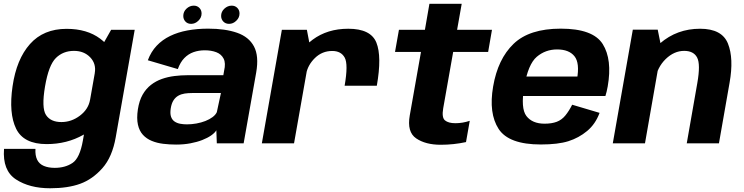

<svg xmlns="http://www.w3.org/2000/svg" viewBox="-40 -748 3881 1002"><path d="M221.5 234.5Q314 234.5 378.2 211.2Q442.5 188 494.2 129.8Q546 71.5 564 -32L663 -592.5H540L474 -476L392.5 -14.5Q376.5 77 338.2 102.5Q300 128 245.5 128Q213 128 189 118Q165 108 154 85.8Q143 63.5 145 29H-19Q-27.5 142 43.2 188.2Q114 234.5 221.5 234.5ZM203.5 4Q309.5 4 395.2 -44.5Q481 -93 491.5 -154L430 -227.5Q421.5 -178 377.2 -144.5Q333 -111 280.5 -111Q224 -111 200 -148Q176 -185 195 -297Q214 -408.5 251.8 -445.5Q289.5 -482.5 346 -482.5Q398.5 -482.5 430.8 -448.8Q463 -415 454.5 -366.5L541 -435Q551.5 -495 482.8 -546.2Q414 -597.5 307.5 -597.5Q187 -597.5 116.5 -518.2Q46 -439 25.5 -297.5Q5 -157 44 -76.5Q83 4 203.5 4Z M879 6.5Q919 6.5 953.5 0Q988 -6.5 1015.5 -17.2Q1043 -28 1062 -41.2Q1081 -54.5 1089 -68L1091.5 0H1231.5L1297 -369.5Q1312 -455.5 1285.5 -505.5Q1259 -555.5 1197.2 -577Q1135.5 -598.5 1046 -598.5Q989 -598.5 938.8 -589.2Q888.5 -580 847.8 -560.2Q807 -540.5 777.5 -509.2Q748 -478 731.5 -433.5L888 -387.5Q901 -423.5 922 -445Q943 -466.5 970.2 -476Q997.5 -485.5 1028.5 -485.5Q1062.5 -485.5 1088.8 -475.5Q1115 -465.5 1127 -442Q1139 -418.5 1129.5 -378.5L1125.5 -355.5H938.5Q904.5 -355.5 870.2 -351.2Q836 -347 804.8 -336Q773.5 -325 747.8 -305Q722 -285 704.2 -253.8Q686.5 -222.5 679.5 -177Q672.5 -130 679.8 -97.5Q687 -65 705.8 -44.5Q724.5 -24 751.8 -12.8Q779 -1.5 811.8 2.5Q844.5 6.5 879 6.5ZM935.5 -99Q917 -99 900 -102.2Q883 -105.5 870.5 -114.2Q858 -123 852.5 -139.2Q847 -155.5 851 -182Q855 -208 865.2 -224Q875.5 -240 890.5 -248.5Q905.5 -257 923.8 -259.8Q942 -262.5 962 -262.5H1113L1091.5 -162.5Q1085 -148.5 1069.2 -136.8Q1053.5 -125 1031.8 -116.5Q1010 -108 985 -103.5Q960 -99 935.5 -99ZM957.5 -623.5Q978.5 -623.5 995.2 -639.8Q1012 -656 1012 -677.5Q1012 -695 1000.5 -706.8Q989 -718.5 971 -718.5Q950 -718.5 933.2 -702.8Q916.5 -687 916.5 -665Q916.5 -647.5 927.8 -635.5Q939 -623.5 957.5 -623.5ZM1155.5 -623.5Q1176.5 -623.5 1193.2 -639.8Q1210 -656 1210 -677.5Q1210 -695 1198.5 -706.8Q1187 -718.5 1169 -718.5Q1148 -718.5 1131 -702.8Q1114 -687 1114 -665Q1114 -647.5 1125.5 -635.5Q1137 -623.5 1155.5 -623.5Z M1758.5 -300.5H1926.5Q1953.5 -453.5 1924.2 -525.8Q1895 -598 1777.5 -598Q1668.5 -598 1591.5 -540.8Q1514.5 -483.5 1499.5 -399.5L1557.5 -361Q1566 -408.5 1603.5 -445.2Q1641 -482 1694 -482Q1740 -482 1759 -447.2Q1778 -412.5 1758.5 -300.5ZM1326.5 0H1494.5L1581 -490L1561.5 -592.5H1431Z M2260 7.5Q2327.5 7.5 2392 -6.5L2411.5 -117.5Q2374 -105 2336.5 -105Q2300 -105 2282.2 -119.8Q2264.5 -134.5 2273 -183L2325 -477H2507.5L2527.5 -592.5H2345.5L2369.5 -728H2201L2177.5 -592.5H2042L2021.5 -477H2157L2098.5 -146Q2083 -59 2132 -25.8Q2181 7.5 2260 7.5Z M2782.5 6 2802 -102.5Q2738 -102.5 2707.2 -142.5Q2676.5 -182.5 2696 -296.5Q2716 -413 2761.2 -451.5Q2806.5 -490 2867.5 -490Q2929.5 -490 2958 -454.5Q2986.5 -419 2971 -333.5L2979.5 -348.5H2690L2672.5 -247H3119.5Q3126.5 -269 3131.5 -297Q3156 -437.5 3105.5 -518Q3055 -598.5 2886.5 -598.5Q2722.5 -598.5 2640.2 -519.2Q2558 -440 2533.5 -296.5Q2509.5 -156.5 2562.2 -75.2Q2615 6 2782.5 6ZM2802 -102.5 2782.5 6Q2872 6 2926.5 -11.2Q2981 -28.5 3024.2 -64.5Q3067.5 -100.5 3089 -159L2946 -201.5Q2930 -169.5 2911 -146Q2892 -122.5 2865.8 -112.5Q2839.5 -102.5 2802 -102.5Z M3158 0H3326L3412.5 -494L3392.5 -593H3262.5ZM3544 0H3712L3767.5 -316.5Q3790 -443 3759 -520.5Q3728 -598 3613.5 -598Q3493 -598 3404.8 -521.8Q3316.5 -445.5 3302.5 -367L3378 -329Q3390 -397 3434 -439.8Q3478 -482.5 3530.5 -482.5Q3580 -482.5 3598.2 -447.5Q3616.5 -412.5 3599 -314Z"/></svg>

Font: Anybody UltraCondensed Thin
Style: Bold Italic
Weight: 700
Italic angle: -10°
Version: Version 1.111